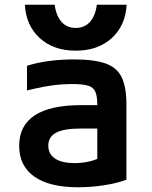

<svg xmlns="http://www.w3.org/2000/svg" viewBox="-20 -781 640 811"><path d="M310 10Q189 10 125 -35Q61 -80 61 -165Q61 -251 127 -294Q193 -337 324 -337H445V-238H319Q250 -238 217 -220.5Q184 -203 184 -166Q184 -130 213 -111Q242 -92 296 -92Q327 -92 357 -99Q387 -106 410 -119L391 -54V-337Q391 -374 383 -393Q375 -412 352.5 -419Q330 -426 287 -426Q258 -426 229 -423.5Q200 -421 167.5 -415Q135 -409 94 -399V-503Q134 -516 184.5 -523Q235 -530 292 -530Q377 -530 425.5 -513Q474 -496 494 -454.5Q514 -413 514 -340V-22Q475 -7 419.5 1.5Q364 10 310 10ZM300 -567Q206 -567 148 -620Q90 -673 85 -761H211Q217 -714 240 -688.5Q263 -663 300 -663Q337 -663 360 -688.5Q383 -714 389 -761H515Q510 -673 452 -620Q394 -567 300 -567Z"/></svg>

Font: M PLUS Code Latin Expanded SemiBold
Style: Regular
Weight: 600
Width: 7
Designer: Coji Morishita
Foundry: UNDERFOREST DESIGN
Version: Version 1.002; ttfautohint (v1.8.3)